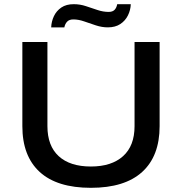

<svg xmlns="http://www.w3.org/2000/svg" viewBox="-20 -887 871 919"><path d="M225 -756Q226 -784 238 -809.5Q250 -835 273.5 -851Q297 -867 333 -867Q363 -867 391.5 -857.5Q420 -848 447 -839Q474 -830 500 -830Q519 -830 528.5 -840Q538 -850 541 -867H606Q605 -839 592.5 -813.5Q580 -788 556 -772Q532 -756 496 -756Q468 -756 439 -765.5Q410 -775 383 -784.5Q356 -794 331 -794Q311 -794 301 -783Q291 -772 288 -756ZM415 12Q253 12 170 -64Q87 -140 87 -283V-686H207V-283Q207 -189 261 -139.5Q315 -90 415 -90Q514 -90 569 -139.5Q624 -189 624 -283V-686H744V-283Q744 -140 660.5 -64Q577 12 415 12Z"/></svg>

Font: Archivo SemiExpanded Medium
Style: Regular
Weight: 500
Width: 6
Designer: Hector Gatti
Foundry: Omnibus-Type
Version: Version 2.001; ttfautohint (v1.8.3)